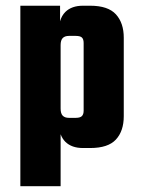

<svg xmlns="http://www.w3.org/2000/svg" viewBox="-20 -515 496 668"><path d="M190.9 132.8H50.8V-495.1H189V-440.9Q194.3 -460.4 207.5 -473.6Q229.5 -495.1 268.6 -495.1H293.9Q356 -495.1 383.3 -465.1Q410.6 -435.1 410.6 -383.8V-110.8Q410.6 -59.1 383.3 -29.5Q356 0 293.9 0H268.6Q229.5 0 207.5 -21.5Q196.8 -32.2 190.9 -47.9ZM219.7 -105H243.7Q258.8 -105 264.9 -111.1Q271 -117.2 271 -129.9V-365.2Q271 -378.9 264.9 -384.5Q258.8 -390.1 243.7 -390.1H219.7Q205.6 -390.1 198.2 -382.6Q190.9 -375 190.9 -357.9V-137.2Q190.9 -120.1 198.2 -112.5Q205.6 -105 219.7 -105Z"/></svg>

Font: Akaash Gobhi
Style: Regular
Weight: 400
Designer: Kulbir Singh Thind, MD
Foundry: Punjab Online
Version: Version 1.200